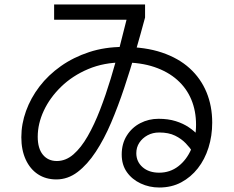

<svg xmlns="http://www.w3.org/2000/svg" viewBox="-20 -783 1040 855"><path d="M689 52Q645 52 606.5 34Q568 16 545 -16.5Q522 -49 522 -95Q522 -143 544.5 -179Q567 -215 604.5 -234.5Q642 -254 686 -254Q729 -254 762.5 -243.5Q796 -233 821 -216Q846 -199 862.5 -180.5Q879 -162 888 -145L839 -105Q827 -124 807.5 -144.5Q788 -165 759.5 -179Q731 -193 689 -193Q660 -193 637 -180.5Q614 -168 600.5 -147.5Q587 -127 587 -101Q587 -63 615 -38.5Q643 -14 689 -14Q737 -14 774 -42.5Q811 -71 832 -119.5Q853 -168 853 -228Q853 -289 832 -339.5Q811 -390 769.5 -427Q728 -464 667.5 -484.5Q607 -505 528 -505Q443 -505 373 -475.5Q303 -446 252.5 -397Q202 -348 175 -290Q148 -232 148 -174Q148 -122 171 -94Q194 -66 233 -66Q273 -66 307 -95.5Q341 -125 370.5 -176.5Q400 -228 425.5 -294Q451 -360 473 -432.5Q495 -505 513.5 -577Q532 -649 548 -713L570 -695H221V-763H626V-705Q607 -634 583.5 -553Q560 -472 533 -391Q506 -310 475 -237Q444 -164 406.5 -107Q369 -50 325.5 -17Q282 16 231 16Q184 16 149 -7Q114 -30 94.5 -72.5Q75 -115 75 -172Q75 -231 96 -289Q117 -347 156 -398Q195 -449 251 -488.5Q307 -528 377 -551Q447 -574 528 -574Q627 -574 701 -549Q775 -524 824.5 -479Q874 -434 899.5 -372.5Q925 -311 925 -237Q925 -178 908.5 -125.5Q892 -73 861 -33.5Q830 6 787 29Q744 52 689 52Z"/></svg>

Font: Murecho Thin
Style: Regular
Weight: 400
Version: Version 1.010